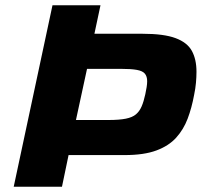

<svg xmlns="http://www.w3.org/2000/svg" viewBox="-20 -708 765 728"><path d="M32 0 179 -688H361L338 -580H520Q601 -580 645.5 -563.5Q690 -547 707.5 -515Q725 -483 725 -436Q725 -416 723 -394Q721 -372 716 -348Q707 -299 691.5 -258Q676 -217 648 -186Q620 -155 573 -137.5Q526 -120 453 -120H240L215 0ZM268 -253H392Q432 -253 457 -258Q482 -263 495.5 -274.5Q509 -286 517 -304.5Q525 -323 531 -351Q534 -365 536 -377.5Q538 -390 538 -400Q538 -418 529.5 -428.5Q521 -439 499 -443Q477 -447 436 -447H310Z"/></svg>

Font: Saira Thin Expanded
Style: Bold Italic
Weight: 700
Width: 7
Italic angle: -12°
Version: Version 1.101